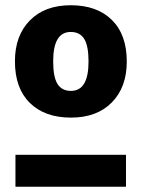

<svg xmlns="http://www.w3.org/2000/svg" viewBox="-20 -713 540 733"><path d="M250 -693Q350 -693 407 -637Q464 -581 464 -478Q464 -380 407 -322Q350 -264 251 -264Q151 -264 94 -320Q37 -376 37 -479Q37 -577 94 -635Q151 -693 250 -693ZM250 -591Q183 -591 183 -479Q183 -419 199.5 -392.5Q216 -366 251 -366Q318 -366 318 -478Q318 -538 301.5 -564.5Q285 -591 250 -591ZM39 0V-122H461V0Z"/></svg>

Font: Fira Sans
Style: Bold
Weight: 700
Designer: bBox Type GmbH & Carrois Corporate GbR & Edenspiekermann AG
Foundry: bBox Type GmbH & Carrois Corporate GbR & Edenspiekermann AG
Version: Version 4.301;PS 004.301;hotconv 1.0.88;makeotf.lib2.5.64775